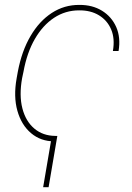

<svg xmlns="http://www.w3.org/2000/svg" viewBox="-20 -574 545 793"><path d="M208 -12.7 204.1 9.8Q148.4 9.8 108.4 -23.9Q68.4 -57.6 51.8 -116.5Q35.2 -175.3 48.8 -251L53.7 -278.3Q69.8 -363.3 106 -425Q142.1 -486.8 193.8 -520.5Q245.6 -554.2 307.6 -553.7Q361.3 -554.2 401.1 -529.8Q440.9 -505.4 460 -462.4Q479 -419.4 469.7 -363.3H446.3Q455.1 -414.6 439.2 -452.1Q423.3 -489.7 388.9 -510.7Q354.5 -531.7 306.6 -531.2Q250 -531.2 203.4 -500.5Q156.7 -469.7 124 -413.1Q91.3 -356.4 77.1 -278.3L71.3 -251Q58.6 -179.7 72.5 -126.2Q86.4 -72.8 121.8 -43Q157.2 -13.2 208 -12.7ZM216.8 -12.7 180.7 199.2H158.2L194.3 -12.7Z"/></svg>

Font: Inter Tight Thin
Style: Italic
Weight: 250
Italic angle: -9.39999°
Designer: Rasmus Andersson
Foundry: rsms
Version: Version 3.004